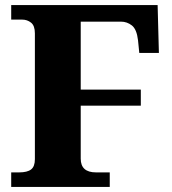

<svg xmlns="http://www.w3.org/2000/svg" viewBox="-20 -734 674 754"><path d="M24 0V-57H55Q87 -57 102 -68.5Q117 -80 117 -109V-603Q117 -633 102 -645Q87 -657 67 -657H24V-714H599L604 -526H527L522 -576Q517 -619 498 -634Q479 -649 455 -649H297V-382H533V-319H297V-111Q297 -57 357 -57H411V0Z"/></svg>

Font: Noto Serif Georgian ExtraBold
Style: Regular
Weight: 800
Designer: Monotype Design Team, Akaki Razmadze
Foundry: Google LLC
Version: Version 2.003; ttfautohint (v1.8.4.7-5d5b)